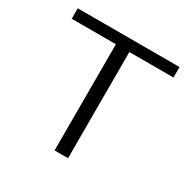

<svg xmlns="http://www.w3.org/2000/svg" viewBox="-150 -798 928 938"><g transform="rotate(30 314.0 -329.0)"><path d="M276 -599H27V-658H601V-599H352V0H276Z"/></g></svg>

Font: QiushuiShotai Bright
Style: Regular
Weight: 400
Designer: Christian Thalmann (Catharsis Fonts)
Version: Version 1.250;